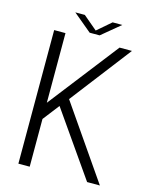

<svg xmlns="http://www.w3.org/2000/svg" viewBox="-126 -941 818 1024"><g transform="rotate(15 283.0 -429.0)"><path d="M455.5 0 208.5 -354 138.5 -263.5V0H76V-737.5H138.5V-353L437 -737.5H505.5L248 -402.5L526 0ZM160.5 -858H213L290.5 -792.5L366.5 -858H420L317.5 -773H262.5Z"/></g></svg>

Font: Epilogue Light
Style: Regular
Weight: 300
Designer: Tyler Finck
Foundry: Etcetera Type Co
Version: Version 2.111; ttfautohint (v1.8.3)